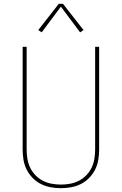

<svg xmlns="http://www.w3.org/2000/svg" viewBox="-20 -981 640 1009"><path d="M300 8Q273 8 246 3Q219 -2 195 -14Q171 -26 151.5 -46Q132 -66 120 -90Q108 -114 103.5 -141Q99 -168 99 -195V-735H120V-195Q120 -171 124 -146.5Q128 -122 138.5 -100Q149 -78 166.5 -60Q184 -42 205.5 -31Q227 -20 251.5 -15.5Q276 -11 300 -11Q324 -11 348.5 -15.5Q373 -20 394.5 -31Q416 -42 433.5 -60Q451 -78 461.5 -100Q472 -122 476 -146.5Q480 -171 480 -195V-735H501V-195Q501 -168 496.5 -141Q492 -114 480 -90Q468 -66 448.5 -46Q429 -26 405 -14Q381 -2 354 3Q327 8 300 8ZM199 -811 181 -823 289 -961H311L419 -823L401 -811L300 -946Z"/></svg>

Font: Zed Sans Thin Extended
Style: Regular
Weight: 100
Width: 7
Designer: Belleve Invis
Foundry: Belleve Invis
Version: Version 1.0.0; ttfautohint (v1.8.4)